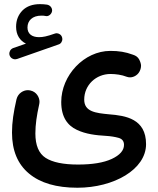

<svg xmlns="http://www.w3.org/2000/svg" viewBox="-20 -631 750 914"><path d="M25.9 -367.2C31.2 -353 43.9 -348.6 51.8 -348.6C54.7 -348.6 57.6 -349.1 61 -350.1L258.8 -419.4C271 -422.9 276.9 -435.5 276.9 -444.8C276.9 -447.3 276.4 -449.2 275.9 -451.7C272.5 -466.8 258.3 -472.7 250 -472.7C247.1 -472.7 244.1 -472.2 241.2 -471.2C202.1 -457.5 184.6 -454.1 165.5 -454.1C131.8 -454.1 110.8 -470.2 110.8 -500C110.8 -532.7 133.8 -556.6 177.2 -556.6C184.6 -556.6 191.4 -556.2 197.8 -554.7C199.2 -554.2 200.7 -554.2 202.1 -554.2C213.9 -554.2 226.6 -565.4 228 -579.6V-582C228 -593.8 218.8 -606.4 203.6 -608.9C193.8 -610.4 182.6 -611.3 170.4 -611.3C134.8 -611.3 106.9 -601.1 86.9 -581.1C66.9 -560.5 56.6 -534.7 56.6 -503.4C56.6 -464.8 74.7 -437.5 103.5 -423.3L43 -402.3C28.8 -397 24.4 -383.8 24.4 -376C24.4 -373 24.9 -370.1 25.9 -367.2ZM37.1 0C37.1 85.4 64 150.4 118.2 195.3C171.9 240.2 248.5 262.7 348.6 262.7C521.5 262.7 675.3 175.8 675.3 55.2C675.3 -65.4 578.6 -80.6 498.5 -86.9C436 -92.8 380.9 -99.1 380.9 -156.7C380.9 -227.1 438 -278.8 505.9 -278.8C530.8 -278.8 559.6 -274.9 583 -265.6C588.4 -263.7 593.8 -262.7 599.1 -262.7C616.2 -262.7 640.6 -273.9 648.9 -301.8C650.4 -307.1 651.4 -312.5 651.4 -317.9C651.4 -326.2 648.4 -336.4 642.6 -347.7C636.7 -358.9 627 -366.2 612.8 -370.6C577.1 -383.8 545.9 -388.7 505.4 -388.7C380.4 -388.7 271.5 -272.5 271.5 -145.5C271.5 -73.2 301.8 -33.7 345.2 -13.2C388.2 7.8 439.5 13.2 481.9 15.6C506.8 17.1 527.8 20.5 544.9 25.4C562 30.3 570.3 41.5 570.3 58.6C570.3 85 550.8 107.4 512.2 125.5C473.1 143.6 419.4 152.3 351.6 152.3C281.2 152.3 230 141.6 197.3 120.6C164.6 99.6 148.4 60.5 148.4 4.4C148.4 -38.1 154.8 -81.1 166.5 -133.8C167.5 -138.2 168 -142.6 168 -147C168 -167 154.3 -193.8 125 -200.2C120.6 -201.2 116.2 -201.7 111.8 -201.7C92.3 -201.7 65.9 -188 58.6 -158.7C44.4 -96.7 37.1 -49.3 37.1 0Z"/></svg>

Font: Mikhak SemiBold
Style: Regular
Weight: 600
Designer: Amin Abedi
Version: Version 3.2